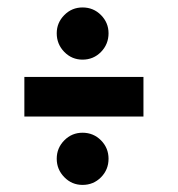

<svg xmlns="http://www.w3.org/2000/svg" viewBox="-20 -570 490 528"><path d="M207 -406Q177.5 -406 156.8 -427.2Q136 -448.5 136 -478.5Q136 -507.5 156.8 -528.5Q177.5 -549.5 207 -549.5Q237 -549.5 257.8 -528.5Q278.5 -507.5 278.5 -478.5Q278.5 -448.5 257.8 -427.2Q237 -406 207 -406ZM47 -358.5H374.5V-249.5H47ZM207 -61.5Q177.5 -61.5 156.8 -82.8Q136 -104 136 -133.5Q136 -163 156.8 -184Q177.5 -205 207 -205Q237 -205 257.8 -184Q278.5 -163 278.5 -133.5Q278.5 -103.5 257.8 -82.5Q237 -61.5 207 -61.5Z"/></svg>

Font: League Mono Condensed
Style: Bold
Weight: 700
Width: 1
Designer: Tyler Finck
Foundry: The League of Moveable Type / Tyler Finck
Version: Version 2.210